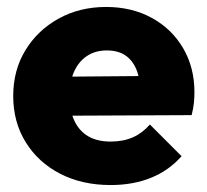

<svg xmlns="http://www.w3.org/2000/svg" viewBox="-20 -521 594 552"><path d="M298 11Q216 11 153 -21.5Q90 -54 54 -112Q18 -170 18 -245Q18 -319 53 -376.5Q88 -434 148.5 -467.5Q209 -501 285 -501Q359 -501 416.5 -469.5Q474 -438 506.5 -382.5Q539 -327 539 -256Q539 -241 537.5 -225.5Q536 -210 531 -190L100 -188V-300L462 -303L384 -254Q383 -295 372 -321.5Q361 -348 340 -362Q319 -376 287 -376Q254 -376 230 -360Q206 -344 193 -315Q180 -286 180 -245Q180 -203 194 -173.5Q208 -144 234 -129Q260 -114 298 -114Q334 -114 361.5 -126Q389 -138 411 -163L502 -72Q466 -31 414.5 -10Q363 11 298 11Z"/></svg>

Font: Outfit Thin ExtraBold
Style: Regular
Weight: 800
Version: Version 1.100;gftools[0.9.27]